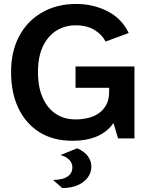

<svg xmlns="http://www.w3.org/2000/svg" viewBox="-20 -700 751 971"><path d="M347 12Q249 12 179.5 -31.5Q110 -75 73 -153Q36 -231 36 -336Q36 -441 77.5 -518Q119 -595 193.5 -637.5Q268 -680 365 -680Q452 -680 524 -643Q596 -606 631 -533L514 -490Q496 -525 458 -548.5Q420 -572 362 -572Q309 -572 266 -545.5Q223 -519 197.5 -466.5Q172 -414 172 -336Q172 -259 196 -205.5Q220 -152 262.5 -124Q305 -96 362 -96Q391 -96 421.5 -102.5Q452 -109 476.5 -125Q501 -141 516.5 -168Q532 -195 532 -236V-256H362V-364H660V0H577L554 -78Q522 -32 469.5 -10Q417 12 347 12ZM295 251 248 210Q273 210 295 204.5Q317 199 331.5 184.5Q346 170 346 146Q346 125 330.5 108.5Q315 92 286 84L370 50Q409 67 425.5 91.5Q442 116 442 142Q442 173 424 197.5Q406 222 373 236.5Q340 251 295 251Z"/></svg>

Font: Atkinson Hyperlegible Next SemiBold
Style: Regular
Weight: 600
Designer: Elliott Scott, Megan Eiswerth, Linus Boman, Theodore Petrosky, Letters from Sweden
Foundry: Applied Design Works, Letters from Sweden
Version: Version 2.001